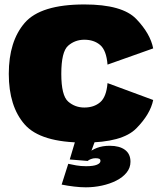

<svg xmlns="http://www.w3.org/2000/svg" viewBox="-20 -618 722 841"><path d="M349.5 6.5Q516 6.5 577.2 -55.8Q638.5 -118 651 -180L451 -254Q446 -193.5 418.8 -170.2Q391.5 -147 349.5 -147Q308.5 -147 278.5 -173.2Q248.5 -199.5 248.5 -294.5Q248.5 -391.5 278.5 -417.8Q308.5 -444 349.5 -444Q391.5 -444 418.8 -420.8Q446 -397.5 451 -335L651 -406Q638.5 -470.5 577.2 -534.5Q516 -598.5 349.5 -598.5Q158 -598.5 88.2 -517.8Q18.5 -437 18.5 -294.5Q18.5 -152 88.2 -72.8Q158 6.5 349.5 6.5ZM356 202.5Q391.5 202.5 426.2 195Q461 187.5 489.2 173.2Q517.5 159 534.5 138Q551.5 117 551.5 90.5Q551.5 56 527.2 38.2Q503 20.5 461 20.5Q429 20.5 404.8 29.8Q380.5 39 368 52.5L364 87Q368.5 82.5 378.2 78.8Q388 75 398 75Q409.5 75 414.8 77.5Q420 80 420 87Q420 97 404.5 103.5Q389 110 357 110Q334.5 110 314 106.5Q293.5 103 279 99.5L250 190.5Q277 196 304.8 199.2Q332.5 202.5 356 202.5ZM364 87 396 0H309.5L285.5 80.5Z"/></svg>

Font: Anybody UltraCondensed Thin Black
Style: Regular
Weight: 900
Version: Version 1.111